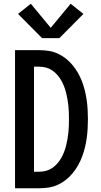

<svg xmlns="http://www.w3.org/2000/svg" viewBox="-20 -1002 540 1022"><path d="M60 0V-735H189Q215 -735 240 -731Q265 -727 288 -716.5Q311 -706 331 -690Q351 -674 367 -654.5Q383 -635 395.5 -613Q408 -591 417 -567Q426 -543 432 -518.5Q438 -494 441.5 -469Q445 -444 446.5 -418.5Q448 -393 448 -368Q448 -342 446.5 -316.5Q445 -291 441.5 -266Q438 -241 432 -216.5Q426 -192 417 -168Q408 -144 395.5 -122Q383 -100 367 -80.5Q351 -61 331 -45Q311 -29 288 -18.5Q265 -8 240 -4Q215 0 189 0ZM161 -88H189Q207 -88 224.5 -92.5Q242 -97 257 -107Q272 -117 284 -130.5Q296 -144 305 -159.5Q314 -175 320.5 -191.5Q327 -208 331.5 -225.5Q336 -243 339 -260.5Q342 -278 344 -296Q346 -314 346.5 -332Q347 -350 347 -368Q347 -385 346.5 -403Q346 -421 344 -439Q342 -457 339 -474.5Q336 -492 331.5 -509.5Q327 -527 320.5 -543.5Q314 -560 305 -575.5Q296 -591 284 -604.5Q272 -618 257 -628Q242 -638 224.5 -642.5Q207 -647 189 -647H161ZM204 -799 76 -928 144 -982 250 -854 356 -982 424 -928 296 -799Z"/></svg>

Font: Iosevka SS04 Semibold
Style: Regular
Weight: 600
Monospace: yes
Designer: Belleve Invis
Foundry: Belleve Invis
Version: Version 19.0.0; ttfautohint (v1.8.4)